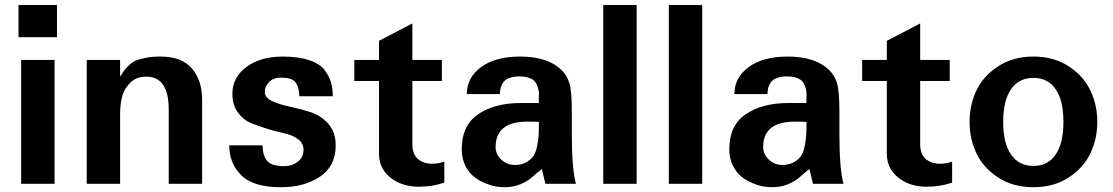

<svg xmlns="http://www.w3.org/2000/svg" viewBox="-20 -742 4494 775"><path d="M210 -591.8H54.7V-721.7H210ZM200.2 0H65.4V-500H200.2Z M795.9 0H661.1V-299.8Q661.1 -432.6 570.3 -432.6Q529.3 -432.6 504.4 -406.7Q479.5 -380.9 472.2 -349.6Q464.8 -318.4 464.8 -279.3V0H330.1V-500H464.8V-432.6Q476.6 -451.2 481.4 -458Q486.3 -464.8 500.5 -478.5Q514.6 -492.2 529.3 -498Q543.9 -503.9 569.3 -508.8Q594.7 -513.7 627.9 -513.7Q713.9 -513.7 754.9 -465.3Q795.9 -417 795.9 -339.8Z M1335 -155.3Q1335 -71.3 1271.5 -28.8Q1208 13.7 1114.3 13.7Q1002 13.7 953.6 -34.7Q905.3 -83 905.3 -155.3H1040Q1040 -114.3 1058.1 -92.8Q1076.2 -71.3 1127 -71.3Q1158.2 -71.3 1181.6 -88.9Q1205.1 -106.4 1205.1 -137.7Q1205.1 -163.1 1183.6 -179.7Q1162.1 -196.3 1130.4 -203.1Q1098.6 -210 1061.5 -221.2Q1024.4 -232.4 992.7 -245.6Q960.9 -258.8 939.5 -289.1Q918 -319.3 918 -363.3Q918 -429.7 974.6 -471.7Q1031.2 -513.7 1122.1 -513.7Q1187.5 -513.7 1231.4 -498Q1275.4 -482.4 1293.5 -455.1Q1311.5 -427.7 1317.4 -405.3Q1323.2 -382.8 1323.2 -353.5H1188.5Q1186.5 -394.5 1171.4 -411.6Q1156.2 -428.7 1114.3 -428.7Q1084 -428.7 1066.4 -411.1Q1048.8 -393.6 1048.8 -371.1Q1048.8 -347.7 1078.1 -334Q1107.4 -320.3 1149.9 -311.5Q1192.4 -302.7 1234.4 -289.1Q1276.4 -275.4 1305.7 -241.7Q1335 -208 1335 -155.3Z M1773.4 -4.9Q1726.6 11.7 1670.9 11.7Q1601.6 11.7 1555.7 -25.4Q1509.8 -62.5 1509.8 -121.1V-415H1410.2V-500H1509.8V-577.1L1644.5 -647.5V-500H1763.7V-415H1644.5V-159.2Q1644.5 -119.1 1667 -100.1Q1689.5 -81.1 1723.6 -81.1Q1751 -81.1 1773.4 -89.8Z M2304.7 0H2181.6L2167 -59.6Q2145.5 -43 2127.9 -26.9Q2110.4 -10.7 2081.1 1.5Q2051.8 13.7 2015.6 13.7Q1999 13.7 1979.5 10.3Q1960 6.8 1935.1 -3.9Q1910.2 -14.6 1890.6 -30.8Q1871.1 -46.9 1857.4 -75.2Q1843.8 -103.5 1843.8 -139.6Q1843.8 -236.3 1910.6 -281.2Q1977.5 -326.2 2082 -326.2H2155.3Q2154.3 -341.8 2155.3 -356.4Q2156.2 -371.1 2152.3 -385.3Q2148.4 -399.4 2141.1 -410.2Q2133.8 -420.9 2117.2 -427.2Q2100.6 -433.6 2075.2 -433.6Q2055.7 -433.6 2040.5 -428.7Q2025.4 -423.8 2018.1 -417Q2010.7 -410.2 2005.9 -400.4Q2001 -390.6 2000 -383.8Q1999 -377 1998 -369.1V-362.3H1864.3Q1864.3 -428.7 1921.9 -471.2Q1979.5 -513.7 2079.1 -513.7Q2189.5 -513.7 2245.1 -460.9Q2268.6 -438.5 2278.3 -406.7Q2288.1 -375 2288.1 -292V-202.1Q2288.1 -60.5 2304.7 0ZM2155.3 -250Q2138.7 -251 2108.4 -251Q1980.5 -251 1980.5 -148.4Q1980.5 -119.1 2003.4 -97.7Q2026.4 -76.2 2057.6 -76.2Q2084 -76.2 2103 -86.4Q2122.1 -96.7 2132.3 -111.3Q2142.6 -126 2147.9 -151.9Q2153.3 -177.7 2154.3 -198.2Q2155.3 -218.8 2155.3 -250Z M2549.8 0H2415V-721.7H2549.8Z M2814.5 0H2679.7V-721.7H2814.5Z M3384.8 0H3261.7L3247.1 -59.6Q3225.6 -43 3208 -26.9Q3190.4 -10.7 3161.1 1.5Q3131.8 13.7 3095.7 13.7Q3079.1 13.7 3059.6 10.3Q3040 6.8 3015.1 -3.9Q2990.2 -14.6 2970.7 -30.8Q2951.2 -46.9 2937.5 -75.2Q2923.8 -103.5 2923.8 -139.6Q2923.8 -236.3 2990.7 -281.2Q3057.6 -326.2 3162.1 -326.2H3235.4Q3234.4 -341.8 3235.4 -356.4Q3236.3 -371.1 3232.4 -385.3Q3228.5 -399.4 3221.2 -410.2Q3213.9 -420.9 3197.3 -427.2Q3180.7 -433.6 3155.3 -433.6Q3135.7 -433.6 3120.6 -428.7Q3105.5 -423.8 3098.1 -417Q3090.8 -410.2 3085.9 -400.4Q3081.1 -390.6 3080.1 -383.8Q3079.1 -377 3078.1 -369.1V-362.3H2944.3Q2944.3 -428.7 3002 -471.2Q3059.6 -513.7 3159.2 -513.7Q3269.5 -513.7 3325.2 -460.9Q3348.6 -438.5 3358.4 -406.7Q3368.2 -375 3368.2 -292V-202.1Q3368.2 -60.5 3384.8 0ZM3235.4 -250Q3218.8 -251 3188.5 -251Q3060.5 -251 3060.5 -148.4Q3060.5 -119.1 3083.5 -97.7Q3106.4 -76.2 3137.7 -76.2Q3164.1 -76.2 3183.1 -86.4Q3202.1 -96.7 3212.4 -111.3Q3222.7 -126 3228 -151.9Q3233.4 -177.7 3234.4 -198.2Q3235.4 -218.8 3235.4 -250Z M3823.2 -4.9Q3776.4 11.7 3720.7 11.7Q3651.4 11.7 3605.5 -25.4Q3559.6 -62.5 3559.6 -121.1V-415H3460V-500H3559.6V-577.1L3694.3 -647.5V-500H3813.5V-415H3694.3V-159.2Q3694.3 -119.1 3716.8 -100.1Q3739.3 -81.1 3773.4 -81.1Q3800.8 -81.1 3823.2 -89.8Z M4381.3 -377Q4409.2 -318.4 4409.2 -250Q4409.2 -181.6 4381.3 -123Q4353.5 -64.5 4293.5 -25.4Q4233.4 13.7 4151.4 13.7Q4069.3 13.7 4009.3 -25.4Q3949.2 -64.5 3921.4 -123Q3893.6 -181.6 3893.6 -250Q3893.6 -318.4 3921.4 -377Q3949.2 -435.5 4009.3 -474.6Q4069.3 -513.7 4151.4 -513.7Q4233.4 -513.7 4293.5 -474.6Q4353.5 -435.5 4381.3 -377ZM4241.2 -118.2Q4272.5 -164.1 4272.5 -250Q4272.5 -335.9 4241.2 -381.8Q4210 -427.7 4151.4 -427.7Q4092.8 -427.7 4061 -381.8Q4029.3 -335.9 4029.3 -250Q4029.3 -164.1 4061 -118.2Q4092.8 -72.3 4151.4 -72.3Q4210 -72.3 4241.2 -118.2Z"/></svg>

Font: FreeUniversal
Style: Bold
Weight: 700
Version: Version 1.001